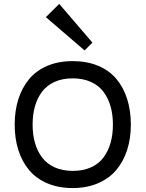

<svg xmlns="http://www.w3.org/2000/svg" viewBox="-20 -953 745 983"><path d="M546.1 -221.7Q558.1 -263.7 558.1 -314.9Q558.1 -366.2 546.1 -408.2Q534.2 -450.2 509.8 -482.9Q485.4 -515.6 445.1 -533.7Q404.8 -551.8 352.1 -551.8Q299.3 -551.8 259.3 -533.7Q219.2 -515.6 195.1 -483.2Q170.9 -450.7 158.9 -408.4Q147 -366.2 147 -314.9Q147 -263.7 158.9 -221.7Q170.9 -179.7 195.3 -147Q219.7 -114.3 260 -96.2Q300.3 -78.1 353 -78.1Q405.8 -78.1 445.8 -96.2Q485.8 -114.3 510 -147Q534.2 -179.7 546.1 -221.7ZM649.9 -314.9Q649.9 -244.1 630.9 -185.1Q611.8 -126 575.2 -82.5Q538.6 -39.1 481.4 -14.6Q424.3 9.8 352.1 9.8Q279.3 9.8 222.4 -14.4Q165.5 -38.6 129.2 -82Q92.8 -125.5 74 -184.6Q55.2 -243.7 55.2 -314.9Q55.2 -386.2 74 -445.3Q92.8 -504.4 129.2 -548.1Q165.5 -591.8 222.4 -616Q279.3 -640.1 352.1 -640.1Q425.3 -640.1 482.4 -616.2Q539.6 -592.3 575.9 -548.8Q612.3 -505.4 631.1 -446Q649.9 -386.7 649.9 -314.9ZM283.2 -933.1 453.1 -734.9 413.1 -694.8 214.8 -865.2Z"/></svg>

Font: Sinkin Sans 400 Regular
Style: Regular
Weight: 400
Designer: Keith Bates
Foundry: K-Type
Version: Sinkin Sans (version 1.0)  by Keith Bates   •   © 2014   www